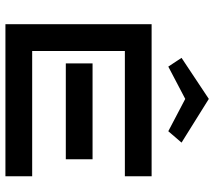

<svg xmlns="http://www.w3.org/2000/svg" viewBox="-62 -746 808 725"><g transform="rotate(90 342.5 -384.0)"><path d="M646 -101H173V-451H646V-552H72V0H646ZM582 -329H220V-228H582ZM519 -665 354 -768 199 -665 232 -615 354 -679 476 -615Z"/></g></svg>

Font: Bruno Ace SC
Style: Regular
Weight: 400
Designer: Astigmatic (AOETI)
Foundry: Astigmatic (AOETI)
Version: Version 1.000